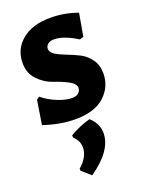

<svg xmlns="http://www.w3.org/2000/svg" viewBox="-144 -547 680 901"><g transform="rotate(-20 196.0 -96.0)"><path d="M223 -477Q295 -477 359 -453L339 -340L320 -334Q253 -376 205 -376Q185 -376 174 -366.5Q163 -357 163 -344Q163 -326 184 -313Q205 -300 235.5 -288.5Q266 -277 296.5 -262Q327 -247 348 -217.5Q369 -188 369 -147Q369 -81 319.5 -35Q270 11 172 11Q98 11 15 -17L34 -137L48 -147Q81 -120 121.5 -104Q162 -88 191 -88Q213 -88 224.5 -98Q236 -108 236 -123Q236 -144 203.5 -161Q171 -178 132.5 -190.5Q94 -203 61.5 -236.5Q29 -270 29 -321Q29 -390 81 -433.5Q133 -477 223 -477ZM234 33Q274 69 274 116Q274 203 156 285L112 246L111 236Q160 194 160 146Q160 114 132 87V76Q180 48 234 33Z"/></g></svg>

Font: Alegreya Sans ExtraBold
Style: Regular
Weight: 800
Designer: Juan Pablo del Peral
Foundry: Huerta Tipografica
Version: Version 2.007